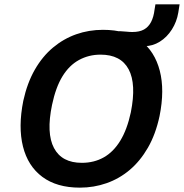

<svg xmlns="http://www.w3.org/2000/svg" viewBox="-20 -852 845 882"><path d="M347 10Q241 10 174.5 -39.5Q108 -89 85.5 -179Q63 -269 87 -389Q105 -471 140 -532Q175 -593 223.5 -633.5Q272 -674 330 -694.5Q388 -715 453 -715Q561 -715 626 -665.5Q691 -616 714 -527Q737 -438 713 -319Q695 -235 659.5 -173.5Q624 -112 576 -71.5Q528 -31 469.5 -10.5Q411 10 347 10ZM356 -104Q412 -104 456.5 -129Q501 -154 532.5 -205.5Q564 -257 581 -336Q607 -466 571 -533.5Q535 -601 442 -601Q388 -601 343 -576.5Q298 -552 267 -501.5Q236 -451 219 -370Q192 -240 228 -172Q264 -104 356 -104ZM554 -640 528 -709Q548 -708 562 -706.5Q576 -705 588 -705Q621 -705 641.5 -716.5Q662 -728 674 -751Q686 -774 690 -808L694 -832H805L799 -794Q792 -752 769.5 -716.5Q747 -681 714 -660.5Q681 -640 644 -640Z"/></svg>

Font: Nunito Sans 7pt SemiCondensed
Style: Bold Italic
Weight: 700
Width: 4
Italic angle: -9°
Designer: Vernon Adams
Foundry: Vernon Adams
Version: Version 3.101;gftools[0.9.27]